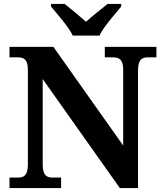

<svg xmlns="http://www.w3.org/2000/svg" viewBox="-20 -951 828 971"><path d="M348 -771H483C504 -816 562 -880 593 -918V-931H524C496 -909 445 -868 415 -841C385 -868 335 -909 307 -931H238V-918C269 -880 327 -816 348 -771ZM28 0H289V-53H247C219 -53 196 -61 196 -118V-551L586 0H678V-596C678 -653 701 -661 729 -661H771V-714H510V-661H552C579 -661 603 -653 603 -600V-215L250 -714H28V-661H70C97 -661 121 -653 121 -600V-118C121 -61 98 -53 70 -53H28Z"/></svg>

Font: Noto Serif Test
Style: Bold
Weight: 700
Version: Version 1.000